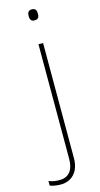

<svg xmlns="http://www.w3.org/2000/svg" viewBox="-194 -813 546 1044"><g transform="rotate(-15 78.5 -291.5)"><path d="M78 -741C78 -724 83 -710 103 -710C127 -710 130 -724 130 -741C130 -757 127 -772 103 -772C83 -772 78 -757 78 -741ZM11 189C68 189 116 150 116 69V-579H90V65C90 127 64 164 11 164C-9 164 -30 162 -50 153V179C-34 185 -14 189 11 189Z"/></g></svg>

Font: Noto Sans Tamil UI Thin
Style: Regular
Weight: 100
Designer: Jelle Bosma - Monotype Design Team
Foundry: Monotype Imaging Inc.
Version: Version 2.004